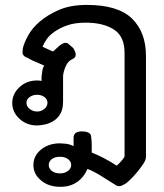

<svg xmlns="http://www.w3.org/2000/svg" viewBox="-20 -514 653 765"><path d="M561.6 110.6Q561.6 123.7 549.7 140.9Q537.9 158.1 524 174.7Q510.1 191.4 496.2 204.3Q482.3 217.2 478.8 218.7Q473.7 221.7 464.4 225.8Q455.1 229.8 444.9 225.8Q442.9 224.2 429 215.9Q415.2 207.6 396.5 195.5Q377.8 183.3 359.3 173.2Q340.9 163.1 328.3 159.1Q314.1 192.4 288.9 210.1Q263.6 227.8 233.8 229.8Q231.3 229.8 227.3 230.1Q223.2 230.3 219.2 230.3Q174.2 230.3 143.7 205.1Q113.1 179.8 113.1 143.9Q113.1 106.6 143.7 81.8Q174.2 57.1 219.2 57.1Q224.2 57.1 240.7 58.6Q257.1 60.1 273.2 68.2V35.4Q273.2 21.7 281.6 15.7Q289.9 9.6 306.6 9.6Q322.7 9.6 333.1 14.9Q343.4 20.2 343.4 33.3Q345.5 45.5 345.5 65.2Q345.5 84.8 345.5 93.9Q371.2 104 396.5 117.4Q421.7 130.8 444.9 146Q455.1 137.4 464.4 126.5Q473.7 115.7 476.3 109.6V-302Q476.8 -368.7 434.1 -396.2Q391.4 -423.7 321.7 -423.7Q279.3 -423.7 249.7 -413.6Q220.2 -403.5 198.5 -388.6Q176.8 -373.7 165.7 -357.3Q154.5 -340.9 149.5 -327.8Q157.1 -323.7 169.2 -318.7Q181.3 -313.6 191.4 -308.6Q197 -313.6 208.1 -324Q219.2 -334.3 225.8 -338.4Q242.9 -348 252.3 -339.4Q261.6 -330.8 272.2 -322.2Q274.2 -318.2 276.8 -313.4Q279.3 -308.6 281.1 -302.3Q282.8 -296 280.6 -289.9Q278.3 -283.8 271.2 -279.8Q250.5 -271.7 240.9 -248Q231.3 -224.2 231.3 -208.6V-109.6Q231.3 -77.3 219.4 -58.6Q207.6 -39.9 189.9 -30.1Q172.2 -20.2 154.5 -17.2Q136.9 -14.1 127.8 -14.1Q86.4 -14.1 57.6 -40.7Q28.8 -67.2 28.8 -104Q28.8 -139.9 57.6 -166.7Q86.4 -193.4 127.8 -193.4Q138.9 -193.4 145.5 -191.4V-208.6Q146.5 -214.6 148.5 -230.3Q150.5 -246 156.6 -252.5Q128.8 -264.1 112.9 -271.5Q97 -278.8 91.4 -282.8Q82.8 -286.4 80.8 -287.4Q70.2 -294.9 69.9 -302.3Q69.7 -309.6 71.2 -322.2Q75.8 -342.4 91.7 -372Q107.6 -401.5 138.4 -428Q169.2 -454.5 214.9 -474.5Q260.6 -494.4 325.8 -494.4Q450.5 -494.4 506.1 -439.9Q561.6 -385.4 561.6 -290.9ZM169.2 -104Q169.2 -118.7 156.8 -127.5Q144.4 -136.4 127.8 -136.4Q111.1 -136.4 98.2 -127.5Q85.4 -118.7 85.4 -104Q85.4 -90.4 98.2 -80.1Q111.1 -69.7 127.8 -69.7Q144.4 -69.7 156.8 -80.1Q169.2 -90.4 169.2 -104ZM263.6 143.9Q263.6 129.3 251 119.9Q238.4 110.6 219.2 110.6Q198.5 110.6 186.4 119.9Q174.2 129.3 174.2 143.9Q174.2 157.1 186.4 166.9Q198.5 176.8 219.2 176.8Q238.4 176.8 251 166.9Q263.6 157.1 263.6 143.9Z"/></svg>

Font: Myanmar KatKuu
Style: Regular
Weight: 400
Designer: Khon Soe Zaw Thu
Foundry: MPUA
Version: Version 1.00 September 13, 2016, initial release